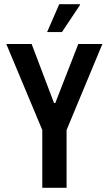

<svg xmlns="http://www.w3.org/2000/svg" viewBox="-20 -897 521 917"><path d="M182 0V-276L10 -687H131L238 -405H244L354 -687H469L298 -276V0ZM205 -744 263 -877H361L362 -873L276 -744Z"/></svg>

Font: Archivo SemiBold ExtraCondensed
Style: Regular
Weight: 600
Width: 2
Version: Version 2.001